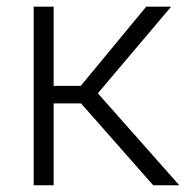

<svg xmlns="http://www.w3.org/2000/svg" viewBox="-20 -548 558 568"><path d="M219.7 -242.2H138.7V0H79.6V-528.3H138.7V-293.9H218.8L412.6 -528.3H486.3L269.5 -272L510.3 0H433.1Z"/></svg>

Font: RobotoInd Light
Style: Regular
Weight: 300
Designer: Google
Version: Version 2.001151; 2014